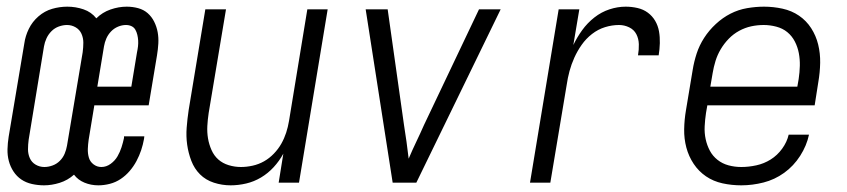

<svg xmlns="http://www.w3.org/2000/svg" viewBox="-20 -548 2540 576"><path d="M112 8Q94 8 76 4Q58 0 44 -9.5Q30 -19 20.5 -33.5Q11 -48 6.5 -65Q2 -82 2.5 -100.5Q3 -119 6 -138L53 -418Q56 -440 66.5 -461.5Q77 -483 95.5 -499Q114 -515 136.5 -521.5Q159 -528 182 -528Q207 -528 230.5 -520Q254 -512 269 -493Q287 -511 311.5 -519.5Q336 -528 360 -528Q378 -528 394.5 -523.5Q411 -519 423 -508.5Q435 -498 442.5 -483Q450 -468 453 -451.5Q456 -435 455 -417.5Q454 -400 451 -382L426 -232H263L246 -129Q244 -115 243.5 -101.5Q243 -88 246.5 -75.5Q250 -63 260.5 -55Q271 -47 284 -47Q299 -47 312 -56.5Q325 -66 332.5 -79Q340 -92 344.5 -106Q349 -120 352 -134Q352 -136 352 -137Q352 -138 352 -139H413Q413 -137 412.5 -135Q412 -133 412 -131Q409 -114 403.5 -97.5Q398 -81 389.5 -65Q381 -49 369 -35Q357 -21 342 -11Q327 -1 309.5 3.5Q292 8 275 8Q253 8 233.5 0Q214 -8 202 -24Q183 -7 159 0.5Q135 8 112 8ZM272 -288H374L391 -391Q393 -400 394 -409Q395 -418 394.5 -426.5Q394 -435 392 -443.5Q390 -452 386 -459Q382 -466 374.5 -469.5Q367 -473 358 -473Q346 -473 334 -468Q322 -463 313 -453.5Q304 -444 299 -432.5Q294 -421 292 -409ZM113 -47Q125 -47 137.5 -51.5Q150 -56 159.5 -65.5Q169 -75 174 -87Q179 -99 181 -111L228 -391Q230 -406 230 -420Q230 -434 224.5 -446.5Q219 -459 207 -466Q195 -473 181 -473Q169 -473 156.5 -468.5Q144 -464 134.5 -454.5Q125 -445 119.5 -433Q114 -421 112 -409L66 -129Q64 -114 64 -100Q64 -86 69.5 -73.5Q75 -61 87 -54Q99 -47 113 -47Z M672 8Q646 8 621.5 0Q597 -8 580 -25Q563 -42 554 -65.5Q545 -89 541.5 -114Q538 -139 540 -165Q542 -191 546 -218L596 -520H658L606 -209Q603 -189 602 -170Q601 -151 604 -133Q607 -115 614.5 -98Q622 -81 635 -69.5Q648 -58 666 -52.5Q684 -47 703 -47Q720 -47 738 -51Q756 -55 772 -64Q788 -73 801.5 -87Q815 -101 824 -117Q833 -133 838.5 -150Q844 -167 847 -185L902 -520H963L877 0H816L830 -87Q818 -65 801 -46.5Q784 -28 763 -15.5Q742 -3 718.5 2.5Q695 8 672 8Z M1158 0 1077 -520H1143L1192 -173Q1196 -148 1199.5 -123Q1203 -98 1206 -72Q1217 -98 1229 -123Q1241 -148 1252 -173L1417 -520H1482L1229 0Z M1570 0 1656 -520H1718L1700 -413Q1711 -436 1726.5 -457.5Q1742 -479 1763 -495.5Q1784 -512 1808.5 -520Q1833 -528 1857 -528Q1875 -528 1892.5 -524Q1910 -520 1923.5 -510Q1937 -500 1945.5 -485.5Q1954 -471 1957 -454Q1960 -437 1959.5 -418.5Q1959 -400 1956 -382H1894Q1897 -399 1896.5 -415.5Q1896 -432 1889 -445.5Q1882 -459 1867.5 -466Q1853 -473 1837 -473Q1816 -473 1795 -466.5Q1774 -460 1756 -446Q1738 -432 1725 -413.5Q1712 -395 1703 -375Q1694 -355 1688.5 -334.5Q1683 -314 1680 -293L1631 0Z M2204 8Q2175 8 2147.5 2Q2120 -4 2098 -19Q2076 -34 2061 -56.5Q2046 -79 2039 -105.5Q2032 -132 2032.5 -160.5Q2033 -189 2038 -218L2058 -338Q2062 -363 2070 -387.5Q2078 -412 2092.5 -434.5Q2107 -457 2127.5 -476Q2148 -495 2171.5 -507Q2195 -519 2221 -523.5Q2247 -528 2272 -528Q2300 -528 2327.5 -522Q2355 -516 2377 -501Q2399 -486 2413.5 -463.5Q2428 -441 2434.5 -414.5Q2441 -388 2440.5 -359.5Q2440 -331 2435 -302L2424 -232H2102L2098 -209Q2095 -189 2094 -169Q2093 -149 2097 -130.5Q2101 -112 2109.5 -96Q2118 -80 2132.5 -68.5Q2147 -57 2165.5 -52Q2184 -47 2204 -47Q2226 -47 2249 -52Q2272 -57 2292 -69.5Q2312 -82 2326.5 -102Q2341 -122 2346 -144H2407Q2400 -111 2380.5 -80.5Q2361 -50 2332.5 -29.5Q2304 -9 2270.5 -0.5Q2237 8 2204 8ZM2111 -288H2372L2376 -311Q2379 -331 2379.5 -350.5Q2380 -370 2376.5 -388.5Q2373 -407 2364.5 -423.5Q2356 -440 2342 -451.5Q2328 -463 2309 -468Q2290 -473 2271 -473Q2252 -473 2233.5 -469Q2215 -465 2197.5 -455.5Q2180 -446 2166 -431.5Q2152 -417 2142 -400Q2132 -383 2126.5 -365Q2121 -347 2118 -329Z"/></svg>

Font: Iosevka SS04 Light Oblique
Style: Regular
Weight: 300
Italic angle: -9°
Monospace: yes
Designer: Belleve Invis
Foundry: Belleve Invis
Version: Version 19.0.0; ttfautohint (v1.8.4)